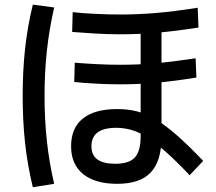

<svg xmlns="http://www.w3.org/2000/svg" viewBox="-20 -793 920 819"><path d="M283.3 -168.9Q283.3 -247.8 333.9 -287.8Q384.4 -327.8 480 -327.8Q525.6 -327.8 565 -317.8Q604.4 -307.8 645.6 -282.8Q686.7 -257.8 735.6 -215Q784.4 -172.2 846.7 -106.7L788.9 -45.6Q732.2 -105.6 688.3 -144.4Q644.4 -183.3 609.4 -206.1Q574.4 -228.9 542.2 -238.3Q510 -247.8 475.6 -247.8Q370 -247.8 370 -168.9Q370 -94.4 471.1 -94.4Q531.1 -94.4 555.6 -121.7Q580 -148.9 580 -212.2V-696.7H668.9V-207.8Q668.9 -106.7 623.3 -57.8Q577.8 -8.9 480 -8.9Q385.6 -8.9 334.4 -50.6Q283.3 -92.2 283.3 -168.9ZM287.8 -656.7 290 -741.1Q330 -736.7 385.6 -733.9Q441.1 -731.1 493.3 -731.1Q568.9 -731.1 647.2 -737.8Q725.6 -744.4 823.3 -760L826.7 -675.6Q727.8 -660 648.3 -653.3Q568.9 -646.7 492.2 -646.7Q441.1 -646.7 385 -650Q328.9 -653.3 287.8 -656.7ZM296.7 -443.3 298.9 -525.6Q338.9 -522.2 392.2 -519.4Q445.6 -516.7 494.4 -516.7Q568.9 -516.7 644.4 -523.3Q720 -530 814.4 -544.4L817.8 -462.2Q722.2 -446.7 645.6 -440Q568.9 -433.3 494.4 -433.3Q445.6 -433.3 391.1 -436.1Q336.7 -438.9 296.7 -443.3ZM120 5.6Q96.7 -91.1 86.7 -185Q76.7 -278.9 76.7 -384.4Q76.7 -488.9 86.7 -582.8Q96.7 -676.7 120 -773.3L211.1 -761.1Q190 -668.9 180 -576.7Q170 -484.4 170 -384.4Q170 -283.3 180 -191.1Q190 -98.9 211.1 -8.9Z"/></svg>

Font: Paperlogy 5 Medium
Style: Regular
Weight: 500
Designer: redesigned by Lee Juim, glyphs from Gmarket Sans & Montserrat
Foundry: PT&
Version: Version 1.001